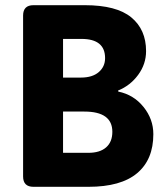

<svg xmlns="http://www.w3.org/2000/svg" viewBox="-20 -720 633 740"><path d="M413 -212Q413 -290 305 -290H223V-131H321Q365 -131 389 -152Q413 -173 413 -212ZM385 -496Q385 -570 294 -570H223V-421H292Q336 -421 360.5 -442Q385 -463 385 -496ZM571 -203Q571 -105 508.5 -52.5Q446 0 321 0H109Q69 0 69 -40V-660Q69 -700 109 -700H307Q429 -700 486 -653Q543 -606 543 -523Q543 -473 512.5 -431.5Q482 -390 435 -371L436 -367Q495 -355 533 -308Q571 -261 571 -203Z"/></svg>

Font: mmAsap
Style: Bold
Weight: 700
Designer: Pablo Cosgaya
Foundry: Omnibus-Type
Version: Version 1.001